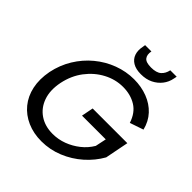

<svg xmlns="http://www.w3.org/2000/svg" viewBox="-242 -1080 1252 1252"><g transform="rotate(45 384.0 -454.0)"><path d="M664 -486Q641 -557 589 -589Q537 -621 467 -621Q397 -621 333 -587Q269 -553 223 -492.5Q177 -432 160 -350Q144 -269 165.5 -208Q187 -147 237.5 -113Q288 -79 358 -79Q410 -79 458 -97Q506 -115 546.5 -147Q587 -179 613 -223L629 -299H410L426 -381H746L714 -218Q678 -154 620.5 -103Q563 -52 491 -22.5Q419 7 341 7Q268 7 209 -19Q150 -45 111 -92.5Q72 -140 58 -205.5Q44 -271 59 -350Q75 -428 115 -493.5Q155 -559 213 -607Q271 -655 340.5 -681Q410 -707 483 -707Q550 -707 607.5 -685Q665 -663 704 -621Q743 -579 758 -518ZM663 -895Q656 -856 632.5 -826Q609 -796 573.5 -778.5Q538 -761 490 -761Q444 -761 415 -778.5Q386 -796 375.5 -826.5Q365 -857 373 -896L376 -915H434Q427 -880 442.5 -859.5Q458 -839 506 -839Q555 -839 578 -859.5Q601 -880 608 -915H667Z"/></g></svg>

Font: Albert Sans Medium
Style: Italic
Weight: 500
Italic angle: -11.25°
Designer: Andreas Rasmussen
Foundry: a.Foundry
Version: Version 1.025